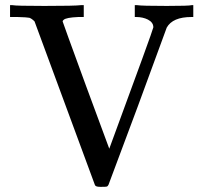

<svg xmlns="http://www.w3.org/2000/svg" viewBox="-20 -703 790 745"><path d="M114 -620Q103 -631 94 -634Q85 -636 48 -637H19V-683H28Q41 -680 152 -680Q272 -680 294 -683H305V-637H284Q236 -635 227 -626Q223 -623 223 -620Q223 -618 313 -372L404 -126Q575 -590 575 -597Q575 -616 554 -627Q534 -637 508 -637H503V-683H512Q529 -680 627 -680Q714 -680 724 -683H730V-637H723Q650 -637 627 -596Q590 -494 515 -291L401 14Q398 20 394 21Q391 22 374 22H369Q352 22 349 16L348 14Z"/></svg>

Font: KaTeX_Main
Style: Regular
Weight: 400
Version: Version